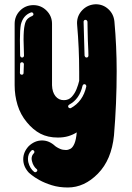

<svg xmlns="http://www.w3.org/2000/svg" viewBox="-20 -634 608 885"><path d="M292.6 230.2Q252 230.2 218.8 219.8Q185.6 209.4 162.1 196.3Q138.6 183.2 126 172.8Q113.4 162.4 113.4 162.4Q87.1 134.2 87.1 100Q87.1 66.8 112.4 39.6Q140.1 13.4 173.8 13.4Q206.9 13.4 234.7 39.6Q234.7 39.6 240.8 43.8Q247 48 258.2 52.7Q269.3 57.4 284.2 57.4Q294.6 57.4 305 51.7Q315.3 46 323 28.2Q330.7 10.4 333.7 -22.8V-23.8Q316.3 -12.9 295 -6.4Q273.8 0 246.5 0Q200.5 0 166.3 -17.8Q132.2 -35.6 103.5 -70.8Q74.3 -105.9 60.9 -149.8Q47.5 -193.6 47.5 -241.1V-524.3Q47.5 -559.4 71.8 -584.4Q96 -609.4 132.2 -610.4H133.7Q169.3 -610.4 194.6 -585.1Q219.8 -559.9 219.8 -524.3V-241.1Q220.8 -209.4 235.6 -190.8Q250.5 -172.3 274.3 -172.3Q296.5 -172.3 310.6 -187.6Q324.8 -203 332.9 -223.5Q341.1 -244.1 345 -261.4V-302.5Q345 -411.4 335.6 -518.3L335.1 -527.7Q335.1 -562.4 359.7 -587.6Q384.2 -612.9 421.3 -614.4Q455 -614.4 479.5 -591.8Q504 -569.3 507.4 -534.7Q517.8 -419.8 517.8 -306.4Q517.8 -157.4 505.4 -9.9Q494.1 102.5 431.4 166.3Q368.8 230.2 292.6 230.2ZM82.2 -368.8Q85.6 -368.8 88.1 -371.5Q90.6 -374.3 90.6 -377.7L88.6 -450.5Q88.6 -496 93.6 -517.8Q97 -535.6 105 -544.8Q112.9 -554 128.7 -560.4Q134.2 -563.4 134.2 -568.3Q134.2 -571.8 131.7 -574.5Q129.2 -577.2 125.2 -577.2L121.8 -576.2Q86.6 -562.9 76.2 -521.3Q71.8 -496.5 71.8 -450Q71.8 -419.3 72.8 -377.2Q74.8 -368.8 82.2 -368.8ZM378.7 -368.8Q383.2 -368.8 385.4 -371.5Q387.6 -374.3 387.6 -377.7Q387.1 -383.2 387.1 -400Q385.6 -421.3 384.9 -449.8Q384.2 -478.2 383.7 -502Q383.2 -525.7 383.2 -534.2Q382.2 -537.6 380 -540.1Q377.7 -542.6 373.8 -542.6Q369.8 -542.6 367.6 -539.9Q365.3 -537.1 365.3 -533.7L369.8 -377.7Q370.8 -373.8 373 -371.3Q375.2 -368.8 378.7 -368.8ZM80.7 -289.6Q84.2 -289.6 86.4 -291.8Q88.6 -294.1 88.6 -297.5L90.1 -338.1Q90.1 -341.6 87.6 -344.3Q85.1 -347 81.7 -347H80.7Q77.2 -347 75 -344.8Q72.8 -342.6 72.8 -338.6L71.8 -298Q71.8 -294.6 74 -292.1Q76.2 -289.6 80.7 -289.6ZM303 -135.1 306.4 -135.6Q362.4 -166.3 377.7 -235.1V-237.1Q377.7 -240.6 375.2 -243.3Q372.8 -246 368.8 -246Q365.8 -246 363.6 -243.8Q361.4 -241.6 360.4 -238.6Q346.5 -177.2 299.5 -152Q294.1 -149 294.1 -143.6L294.6 -140.1Q298 -135.1 303 -135.1ZM142.6 159.9Q147 159.9 150 155.9Q152 153.5 152 151Q152 147 147.5 144.1Q141.6 139.6 135.9 130.2Q130.2 120.8 127.7 109.9Q125.7 103 125.7 97Q125.7 83.2 135.6 72.8Q138.6 69.8 138.6 66.3Q138.6 63.4 136.6 60.9Q134.7 58.4 130.7 57.4Q129.2 57.4 127.5 58.2Q125.7 58.9 124.8 59.9Q116.3 67.8 112.6 77.7Q108.9 87.6 108.9 97.5Q108.9 105.9 110.4 113.4Q117.8 143.1 137.6 158.4Q140.1 159.9 142.6 159.9Z"/></svg>

Font: AKL FREE 002
Style: Regular
Weight: 400
Designer: AKL
Foundry: AKL
Version: Version 1.00;August 17, 2024;FontCreator 13.0.0.2675 64-bit